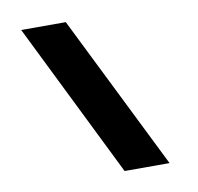

<svg xmlns="http://www.w3.org/2000/svg" viewBox="-87 -790 1019 988"><g transform="rotate(-10 422.5 -296.5)"><path d="M485 107 87 -700H320L720 107Z"/></g></svg>

Font: Lexend Zetta Black
Style: Regular
Weight: 900
Designer: Bonnie Shaver-Troup, Thomas Jockin
Foundry: Lexend
Version: Version 1.007